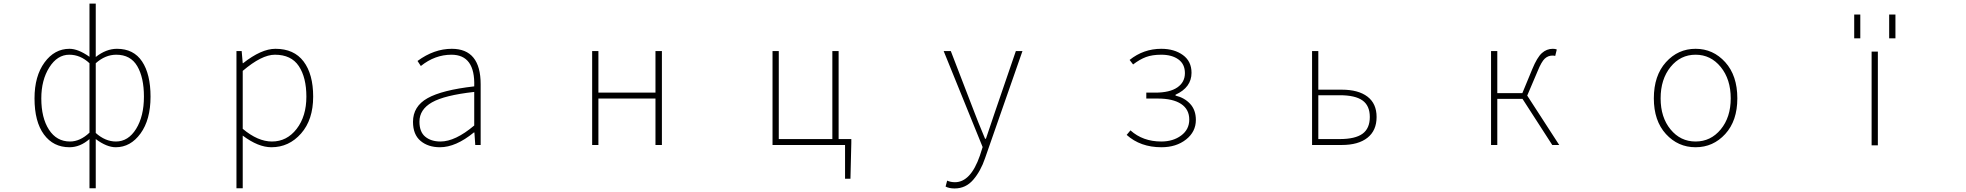

<svg xmlns="http://www.w3.org/2000/svg" viewBox="-20 -814 11040 1078"><path d="M517.6 -459V-67.4Q571.3 -19.5 630.9 -19.5Q700.2 -19.5 744.1 -90.3Q788.1 -161.1 788.1 -271.5Q788.1 -378.9 750.5 -442.9Q712.9 -506.8 632.8 -506.8Q571.3 -506.8 517.6 -459ZM482.4 -69.3V-459Q431.6 -506.8 369.1 -506.8Q301.8 -506.8 256.8 -435.5Q211.9 -364.3 211.9 -261.7Q211.9 -152.3 254.9 -85.9Q297.9 -19.5 373 -19.5Q429.7 -19.5 482.4 -69.3ZM482.4 243.2V-33.2Q429.7 12.7 370.1 12.7Q279.3 12.7 226.6 -59.1Q173.8 -130.9 173.8 -261.7Q173.8 -386.7 230 -463.4Q286.1 -540 370.1 -540Q418.9 -540 482.4 -495.1V-793.9H517.6V-494.1Q576.2 -540 636.7 -540Q730.5 -540 777.8 -468.8Q825.2 -397.5 825.2 -271.5Q825.2 -141.6 769 -64.5Q712.9 12.7 629.9 12.7Q579.1 12.7 517.6 -33.2V243.2Z M1342.8 -416V-90.8Q1427.7 -19.5 1506.8 -19.5Q1590.8 -19.5 1645.5 -90.3Q1700.2 -161.1 1700.2 -271.5Q1700.2 -378.9 1657.7 -442.9Q1615.2 -506.8 1523.4 -506.8Q1449.2 -506.8 1342.8 -416ZM1307.6 243.2V-527.3H1336.9L1342.8 -459H1344.7Q1447.3 -540 1526.4 -540Q1630.9 -540 1684.6 -468.8Q1738.3 -397.5 1738.3 -271.5Q1738.3 -141.6 1670.4 -64.5Q1602.5 12.7 1503.9 12.7Q1429.7 12.7 1342.8 -52.7V243.2Z M2450.2 12.7Q2383.8 12.7 2341.3 -22.9Q2298.8 -58.6 2298.8 -129.9Q2298.8 -216.8 2380.4 -262.7Q2461.9 -308.6 2642.6 -329.1Q2648.4 -506.8 2514.6 -506.8Q2421.9 -506.8 2342.8 -443.4L2324.2 -471.7Q2417 -540 2516.6 -540Q2678.7 -540 2678.7 -340.8V0H2648.4L2643.6 -70.3H2640.6Q2539.1 12.7 2450.2 12.7ZM2453.1 -19.5Q2536.1 -19.5 2642.6 -109.4V-297.9Q2475.6 -279.3 2405.3 -239.3Q2335 -199.2 2335 -130.9Q2335 -73.2 2367.7 -46.4Q2400.4 -19.5 2453.1 -19.5Z M3304.7 0V-527.3H3339.8V-293.9H3660.2V-527.3H3696.3V0H3660.2V-260.7H3339.8V0Z M4688.5 -33.2H4759.8V-12.7L4754.9 189.5H4724.6V0H4317.4V-527.3H4352.5V-33.2H4653.3V-527.3H4688.5Z M5339.8 244.1Q5308.6 244.1 5289.1 233.4L5297.9 200.2Q5317.4 209 5341.8 209Q5429.7 209 5481.4 60.5L5497.1 11.7L5278.3 -527.3H5318.4L5451.2 -182.6Q5465.8 -142.6 5510.7 -35.2H5515.6Q5537.1 -96.7 5565.4 -182.6L5683.6 -527.3H5720.7L5510.7 74.2Q5486.3 146.5 5444.3 195.3Q5402.3 244.1 5339.8 244.1Z M6501 12.7Q6382.8 12.7 6305.7 -56.6L6327.1 -82Q6396.5 -19.5 6500 -19.5Q6566.4 -19.5 6611.8 -53.2Q6657.2 -86.9 6657.2 -142.6Q6657.2 -200.2 6611.3 -230.5Q6565.4 -260.7 6480.5 -260.7H6416V-293.9H6465.8Q6547.9 -293.9 6590.3 -323.2Q6632.8 -352.5 6632.8 -403.3Q6632.8 -454.1 6596.2 -480.5Q6559.6 -506.8 6500 -506.8Q6449.2 -506.8 6414.1 -493.7Q6378.9 -480.5 6341.8 -452.1L6322.3 -477.5Q6400.4 -540 6500 -540Q6573.2 -540 6621.6 -504.9Q6669.9 -469.7 6669.9 -405.3Q6669.9 -323.2 6580.1 -282.2V-277.3Q6629.9 -265.6 6662.1 -231Q6694.3 -196.3 6694.3 -140.6Q6694.3 -74.2 6639.2 -30.8Q6584 12.7 6501 12.7Z M7346.7 0V-527.3H7381.8V-310.5H7513.7Q7606.4 -310.5 7657.7 -271.5Q7709 -232.4 7709 -157.2Q7709 -81.1 7657.7 -40.5Q7606.4 0 7513.7 0ZM7381.8 -33.2H7502Q7588.9 -33.2 7629.9 -63Q7670.9 -92.8 7670.9 -157.2Q7670.9 -220.7 7629.9 -250Q7588.9 -279.3 7502 -279.3H7381.8Z M8554.7 -277.3 8734.4 0H8695.3L8528.3 -258.8H8386.7V0H8351.6V-527.3H8386.7V-291H8527.3L8583 -425.8Q8610.4 -492.2 8637.2 -516.1Q8664.1 -540 8698.2 -540Q8712.9 -540 8720.7 -536.1L8711.9 -500Q8706.1 -502 8696.3 -502Q8671.9 -502 8653.3 -484.9Q8634.8 -467.8 8613.3 -415Z M9265.6 -261.7Q9265.6 -389.6 9333.5 -464.8Q9401.4 -540 9500 -540Q9598.6 -540 9666.5 -464.8Q9734.4 -389.6 9734.4 -261.7Q9734.4 -135.7 9666.5 -61.5Q9598.6 12.7 9500 12.7Q9401.4 12.7 9333.5 -61.5Q9265.6 -135.7 9265.6 -261.7ZM9697.3 -261.7Q9697.3 -369.1 9641.1 -438Q9585 -506.8 9500 -506.8Q9415 -506.8 9359.4 -438Q9303.7 -369.1 9303.7 -261.7Q9303.7 -155.3 9359.4 -87.4Q9415 -19.5 9500 -19.5Q9585 -19.5 9641.1 -87.4Q9697.3 -155.3 9697.3 -261.7Z M10390.6 -598.6V-732.4H10424.8V-598.6ZM10586.9 -598.6V-732.4H10622.1V-598.6ZM10488.3 2V-524.4H10523.4V2Z"/></svg>

Font: GenEi Gothic M ExtraLight
Style: Regular
Weight: 200
Designer: o_tamon (Modified); [Source Han Sans]
Ryoko NISHIZUKA  (kana & ideographs); Paul D. Hunt (Latin, Greek & Cyrillic); Wenl
Version: Version 1.1a;Original Version 1.004